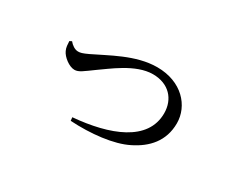

<svg xmlns="http://www.w3.org/2000/svg" viewBox="-70 -701 1140 935"><g transform="rotate(30 500.0 -233.5)"><path d="M177 -355 165 -349C166 -333 166 -314 174 -298C186 -271 226 -240 256 -240C280 -240 299 -257 349 -293C398 -326 501 -413 599 -413C689 -413 741 -354 741 -275C741 -118 563 -52 363 -35L365 -16C479 -9 604 -22 680 -61C759 -100 819 -163 819 -264C819 -361 739 -453 600 -453C480 -453 364 -382 281 -343C251 -329 240 -326 227 -326C208 -326 189 -340 177 -355Z"/></g></svg>

Font: Noto Serif TC Medium
Style: Regular
Weight: 500
Designer: Ryoko NISHIZUKA 西塚涼子 (kana & ideographs); Frank Grießhammer (Latin, Greek & Cyrillic); Wenlong ZHANG 张文龙 (bopomofo); San
Foundry: Adobe
Version: Version 2.001;hotconv 1.1.0;makeotfexe 2.6.0